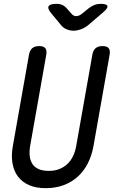

<svg xmlns="http://www.w3.org/2000/svg" viewBox="-20 -970 640 1000"><path d="M131 -685Q135 -708 148 -719Q161 -730 184 -730Q207 -730 216 -719Q225 -708 221 -685L137 -210Q132 -180 135 -156Q138 -132 149.5 -115Q161 -98 182 -89Q203 -80 234 -80Q265 -80 289 -89.5Q313 -99 331 -116Q349 -133 360.5 -157Q372 -181 377 -210L461 -685Q465 -708 478 -719Q491 -730 514 -730Q537 -730 546 -719Q555 -708 551 -685L467 -210Q458 -160 437.5 -119.5Q417 -79 385 -50Q353 -21 311 -5.5Q269 10 218 10Q167 10 131 -6Q95 -22 73.5 -50.5Q52 -79 45 -120Q38 -161 47 -210ZM275 -950Q292 -950 305 -944Q318 -938 328 -926L351 -900Q362 -886 377 -886Q392 -886 409 -900L442 -927Q456 -938 471.5 -944Q487 -950 504 -950Q537 -950 539.5 -938Q542 -926 514 -903L439 -839Q421 -824 400.5 -817Q380 -810 363 -810Q346 -810 328 -817Q310 -824 298 -839L246 -902Q226 -926 233.5 -938Q241 -950 275 -950Z"/></svg>

Font: Maple Mono Normal NL
Style: Italic
Weight: 400
Italic angle: -10°
Monospace: yes
Designer: subframe7536
Version: Version 7.000